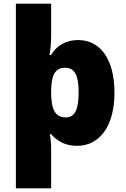

<svg xmlns="http://www.w3.org/2000/svg" viewBox="-20 -780 683 1040"><path d="M600 -278C600 -465 519 -563 404 -563C331 -563 282 -527 257 -482H248C252 -502 257 -538 257 -592V-760H66V240H257V21C257 0 254 -33 250 -53H257C285 -21 328 10 397 10C514 10 600 -89 600 -278ZM406 -280C406 -191 388 -144 336 -144C277 -144 257 -191 257 -279V-293C259 -373 278 -413 333 -413C387 -413 406 -367 406 -280Z"/></svg>

Font: Noto Sans Arabic UI Bk
Style: Regular
Weight: 900
Designer: Monotype Design Team, Nadine Chahine and Nizar Qandah
Foundry: Monotype Imaging Inc.
Version: Version 2.010